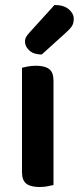

<svg xmlns="http://www.w3.org/2000/svg" viewBox="-20 -740 315 768"><path d="M138 8Q102 8 85 -5.5Q68 -19 68 -51V-469Q76 -471 91 -474Q106 -477 124 -477Q160 -477 177 -463.5Q194 -450 194 -418V0Q186 2 171 5Q156 8 138 8ZM198 -720Q235 -720 255 -703Q275 -686 275 -665Q275 -646 267 -634.5Q259 -623 240 -606L147 -522Q115 -522 97.5 -538Q80 -554 80 -573Q80 -584 84.5 -592Q89 -600 99 -611Z"/></svg>

Font: Baloo 2 SemiBold
Style: Regular
Weight: 600
Designer: Sarang Kulkarni and Ek Type
Foundry: Ek Type
Version: Version 1.640;hotconv 1.0.111;makeotfexe 2.5.65597; ttfautoh